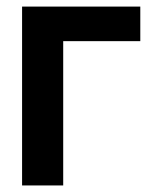

<svg xmlns="http://www.w3.org/2000/svg" viewBox="-20 -566 466 586"><path d="M408.2 -545.9V-440.4H172.9V0H47.4V-545.9Z"/></svg>

Font: Inter Tight SemiBold
Style: Regular
Weight: 600
Designer: Rasmus Andersson
Foundry: rsms
Version: Version 3.004; ttfautohint (v1.8.4.7-5d5b)